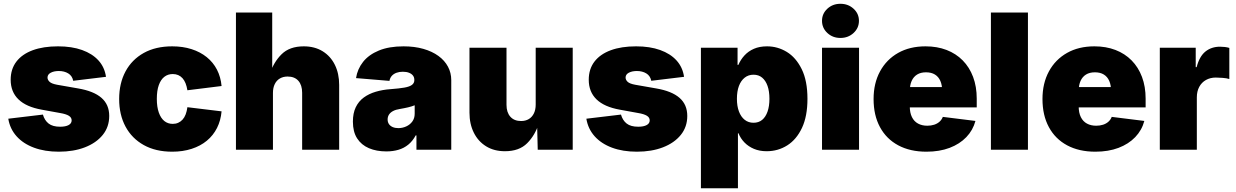

<svg xmlns="http://www.w3.org/2000/svg" viewBox="-20 -794 6552 1018"><path d="M292 10.3Q217.3 10.3 160.2 -11Q103 -32.2 67.9 -71.5Q32.7 -110.8 23.9 -164.6L207.5 -186.5Q216.3 -155.8 237.8 -138.9Q259.3 -122.1 298.8 -122.1Q327.6 -122.1 343.8 -130.9Q359.9 -139.6 359.9 -155.8Q359.9 -170.9 345 -180.2Q330.1 -189.5 298.3 -194.8L201.7 -212.4Q119.1 -227.1 77.9 -267.1Q36.6 -307.1 36.6 -371.1Q36.6 -427.7 66.9 -467.3Q97.2 -506.8 153.3 -527.6Q209.5 -548.3 287.6 -548.3Q360.8 -548.3 415.3 -528.8Q469.7 -509.3 502.2 -473.4Q534.7 -437.5 542 -386.7L368.2 -365.7Q362.8 -392.1 341.8 -404.8Q320.8 -417.5 292 -417.5Q266.1 -417.5 249 -408.4Q231.9 -399.4 231.9 -382.8Q231.9 -370.6 242.7 -360.4Q253.4 -350.1 282.7 -344.7L394 -325.2Q477.1 -311 518.1 -275.1Q559.1 -239.3 559.1 -179.2Q559.1 -121.1 524.7 -78.6Q490.2 -36.1 430.2 -12.9Q370.1 10.3 292 10.3Z M893.1 10.3Q805.2 10.3 742.2 -24.9Q679.2 -60.1 645.5 -122.8Q611.8 -185.5 611.8 -269Q611.8 -352.5 645.5 -415.3Q679.2 -478 742.2 -513.2Q805.2 -548.3 893.1 -548.3Q949.7 -548.3 995.8 -533.4Q1042 -518.6 1076.2 -491Q1110.4 -463.4 1130.4 -424.6Q1150.4 -385.7 1154.8 -337.9L973.6 -315.4Q970.2 -336.4 963.9 -352.3Q957.5 -368.2 947.8 -379.2Q938 -390.1 925 -395.8Q912.1 -401.4 896 -401.4Q870.1 -401.4 851.3 -386.7Q832.5 -372.1 822 -342.8Q811.5 -313.5 811.5 -270Q811.5 -227.1 822 -197.3Q832.5 -167.5 851.3 -152.3Q870.1 -137.2 896 -137.2Q912.1 -137.2 925 -143.1Q938 -148.9 948 -159.9Q958 -170.9 964.4 -187.5Q970.7 -204.1 973.6 -225.6L1154.8 -203.6Q1150.4 -154.8 1130.6 -115.5Q1110.8 -76.2 1076.9 -48.1Q1043 -20 996.3 -4.9Q949.7 10.3 893.1 10.3Z M1427.2 -301.3V0H1231V-727.5H1423.3V-400.9H1410.6Q1430.2 -463.9 1472.7 -506.1Q1515.1 -548.3 1590.8 -548.3Q1648.4 -548.3 1690.7 -522.2Q1732.9 -496.1 1755.6 -450Q1778.3 -403.8 1778.3 -343.8V0H1582V-302.2Q1582 -342.8 1562 -365.5Q1542 -388.2 1504.9 -388.2Q1481.4 -388.2 1463.9 -377.9Q1446.3 -367.7 1436.8 -348.1Q1427.2 -328.6 1427.2 -301.3Z M2028.3 8.8Q1976.1 8.8 1936 -8.3Q1896 -25.4 1873.5 -60.3Q1851.1 -95.2 1851.1 -148.9Q1851.1 -193.8 1866.2 -225.3Q1881.3 -256.8 1908.7 -276.9Q1936 -296.9 1972.4 -307.6Q2008.8 -318.4 2050.8 -321.3Q2096.7 -324.7 2124.3 -329.6Q2151.9 -334.5 2164.3 -344Q2176.8 -353.5 2176.8 -368.7V-370.6Q2176.8 -384.3 2169.2 -393.8Q2161.6 -403.3 2148.2 -408.4Q2134.8 -413.6 2115.7 -413.6Q2097.2 -413.6 2082.3 -408.2Q2067.4 -402.8 2057.6 -392.1Q2047.9 -381.3 2044.9 -365.2L1867.7 -379.9Q1875 -427.7 1905 -465.8Q1935.1 -503.9 1988.8 -526.1Q2042.5 -548.3 2119.6 -548.3Q2177.7 -548.3 2224.6 -534.9Q2271.5 -521.5 2304.7 -497.3Q2337.9 -473.1 2355.2 -440.4Q2372.6 -407.7 2372.6 -369.1V0H2188V-76.2H2184.1Q2167.5 -45.4 2144.5 -26.9Q2121.6 -8.3 2092.5 0.2Q2063.5 8.8 2028.3 8.8ZM2091.8 -114.7Q2114.3 -114.7 2134 -123.8Q2153.8 -132.8 2166.3 -149.9Q2178.7 -167 2178.7 -191.4V-235.8Q2170.9 -232.9 2162.4 -230Q2153.8 -227.1 2143.8 -224.9Q2133.8 -222.7 2123.3 -220.5Q2112.8 -218.3 2100.6 -216.3Q2078.1 -212.9 2063.7 -205.1Q2049.3 -197.3 2042.2 -186Q2035.2 -174.8 2035.2 -160.6Q2035.2 -146 2042.5 -135.7Q2049.8 -125.5 2062.5 -120.1Q2075.2 -114.7 2091.8 -114.7Z M2657.2 7.8Q2599.6 7.8 2557.4 -18.3Q2515.1 -44.4 2492.2 -90.6Q2469.2 -136.7 2469.2 -196.8V-541H2665.5V-238.3Q2665.5 -198.2 2685.8 -175.3Q2706.1 -152.3 2742.7 -152.3Q2766.6 -152.3 2783.9 -162.8Q2801.3 -173.3 2810.8 -192.9Q2820.3 -212.4 2820.3 -239.7V-541H3016.6V0H2831.1L2827.6 -140.1H2836.9Q2817.4 -77.1 2775.1 -34.7Q2732.9 7.8 2657.2 7.8Z M3356.9 10.3Q3282.2 10.3 3225.1 -11Q3168 -32.2 3132.8 -71.5Q3097.7 -110.8 3088.9 -164.6L3272.5 -186.5Q3281.2 -155.8 3302.7 -138.9Q3324.2 -122.1 3363.8 -122.1Q3392.6 -122.1 3408.7 -130.9Q3424.8 -139.6 3424.8 -155.8Q3424.8 -170.9 3409.9 -180.2Q3395 -189.5 3363.3 -194.8L3266.6 -212.4Q3184.1 -227.1 3142.8 -267.1Q3101.6 -307.1 3101.6 -371.1Q3101.6 -427.7 3131.8 -467.3Q3162.1 -506.8 3218.3 -527.6Q3274.4 -548.3 3352.5 -548.3Q3425.8 -548.3 3480.2 -528.8Q3534.7 -509.3 3567.1 -473.4Q3599.6 -437.5 3606.9 -386.7L3433.1 -365.7Q3427.7 -392.1 3406.7 -404.8Q3385.7 -417.5 3356.9 -417.5Q3331.1 -417.5 3314 -408.4Q3296.9 -399.4 3296.9 -382.8Q3296.9 -370.6 3307.6 -360.4Q3318.4 -350.1 3347.7 -344.7L3459 -325.2Q3542 -311 3583 -275.1Q3624 -239.3 3624 -179.2Q3624 -121.1 3589.6 -78.6Q3555.2 -36.1 3495.1 -12.9Q3435.1 10.3 3356.9 10.3Z M3696.3 204.1V-541H3890.6V-450.2H3895Q3906.7 -477.5 3927.2 -500Q3947.8 -522.5 3977.5 -535.4Q4007.3 -548.3 4046.9 -548.3Q4103 -548.3 4151.6 -518.8Q4200.2 -489.3 4230.7 -427.5Q4261.2 -365.7 4261.2 -270Q4261.2 -177.7 4232.2 -116Q4203.1 -54.2 4154.1 -23.2Q4105 7.8 4044.9 7.8Q4007.3 7.8 3977.8 -4.6Q3948.2 -17.1 3927.5 -38.3Q3906.7 -59.6 3895.5 -87.4H3892.6V204.1ZM3975.1 -143.1Q4002.4 -143.1 4021 -158.4Q4039.6 -173.8 4049.6 -202.4Q4059.6 -231 4059.6 -270Q4059.6 -310.1 4049.6 -338.4Q4039.6 -366.7 4021 -382.3Q4002.4 -397.9 3975.1 -397.9Q3948.2 -397.9 3928.5 -382.3Q3908.7 -366.7 3897.9 -338.4Q3887.2 -310.1 3887.2 -270Q3887.2 -231.4 3897.9 -202.9Q3908.7 -174.3 3928.5 -158.7Q3948.2 -143.1 3975.1 -143.1Z M4338.4 0V-541H4534.7V0ZM4436 -592.8Q4395 -592.8 4366.7 -619.1Q4338.4 -645.5 4338.4 -683.6Q4338.4 -721.7 4366.7 -747.8Q4395 -773.9 4436 -773.9Q4477.1 -773.9 4505.6 -747.8Q4534.2 -721.7 4534.2 -683.6Q4534.2 -645.5 4505.6 -619.1Q4477.1 -592.8 4436 -592.8Z M4892.1 10.3Q4805.7 10.3 4742.7 -23.4Q4679.7 -57.1 4645.8 -119.9Q4611.8 -182.6 4611.8 -269Q4611.8 -352.5 4646 -415.5Q4680.2 -478.5 4741.9 -513.4Q4803.7 -548.3 4887.2 -548.3Q4948.7 -548.3 4998.8 -529.1Q5048.8 -509.8 5084.5 -473.6Q5120.1 -437.5 5139.4 -386.2Q5158.7 -335 5158.7 -271V-224.6H4671.9V-332.5H5067.4L4975.6 -310.5Q4975.6 -342.8 4965.8 -365Q4956.1 -387.2 4937 -398.9Q4918 -410.6 4889.6 -410.6Q4861.8 -410.6 4842.8 -398.9Q4823.7 -387.2 4813.7 -365Q4803.7 -342.8 4803.7 -310.5V-231Q4803.7 -196.3 4815.2 -173.1Q4826.7 -149.9 4847.7 -138.7Q4868.7 -127.4 4896.5 -127.4Q4916.5 -127.4 4933.1 -132.8Q4949.7 -138.2 4961.4 -148.7Q4973.1 -159.2 4979 -174.3L5151.9 -152.8Q5138.7 -103.5 5103.5 -66.9Q5068.4 -30.3 5014.9 -10Q4961.4 10.3 4892.1 10.3Z M5430.2 -727.5V0H5233.9V-727.5Z M5787.6 10.3Q5701.2 10.3 5638.2 -23.4Q5575.2 -57.1 5541.3 -119.9Q5507.3 -182.6 5507.3 -269Q5507.3 -352.5 5541.5 -415.5Q5575.7 -478.5 5637.5 -513.4Q5699.2 -548.3 5782.7 -548.3Q5844.2 -548.3 5894.3 -529.1Q5944.3 -509.8 5980 -473.6Q6015.6 -437.5 6034.9 -386.2Q6054.2 -335 6054.2 -271V-224.6H5567.4V-332.5H5962.9L5871.1 -310.5Q5871.1 -342.8 5861.3 -365Q5851.6 -387.2 5832.5 -398.9Q5813.5 -410.6 5785.2 -410.6Q5757.3 -410.6 5738.3 -398.9Q5719.2 -387.2 5709.2 -365Q5699.2 -342.8 5699.2 -310.5V-231Q5699.2 -196.3 5710.7 -173.1Q5722.2 -149.9 5743.2 -138.7Q5764.2 -127.4 5792 -127.4Q5812 -127.4 5828.6 -132.8Q5845.2 -138.2 5856.9 -148.7Q5868.7 -159.2 5874.5 -174.3L6047.4 -152.8Q6034.2 -103.5 5999 -66.9Q5963.9 -30.3 5910.4 -10Q5856.9 10.3 5787.6 10.3Z M6129.4 0V-541H6319.8V-438H6324.7Q6339.4 -495.1 6371.3 -520.8Q6403.3 -546.4 6448.7 -546.4Q6461.4 -546.4 6473.9 -544.9Q6486.3 -543.5 6498 -540V-375Q6484.4 -379.4 6463.1 -381.1Q6441.9 -382.8 6426.3 -382.8Q6397 -382.8 6374 -369.9Q6351.1 -356.9 6338.4 -333.3Q6325.7 -309.6 6325.7 -277.8V0Z"/></svg>

Font: Inter 17pt Black
Style: Regular
Weight: 900
Version: Version 4.001;git-66647c0bb